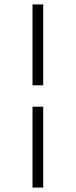

<svg xmlns="http://www.w3.org/2000/svg" viewBox="-20 -772 340 862"><path d="M126 -752H174V-389H126ZM126 -293H174V70H126Z"/></svg>

Font: Bellota Light
Style: Regular
Weight: 300
Designer: Kemie Guaida
Foundry: Kemie Guaida
Version: Version 4.001